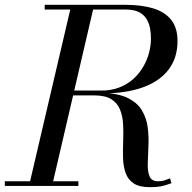

<svg xmlns="http://www.w3.org/2000/svg" viewBox="-60 -770 794 795"><path d="M60 0 235.5 -750H330L155.5 0ZM-40 0V-19.5H264.5V0ZM560 5Q516.5 5 493 -11Q469.5 -27 460 -54.2Q450.5 -81.5 449.5 -115.2Q448.5 -149 450 -185Q451.5 -221 449.8 -254.8Q448 -288.5 437.2 -315.8Q426.5 -343 401.2 -359Q376 -375 330 -375H215V-385.5H350Q423.5 -385.5 465.8 -365.8Q508 -346 527.5 -313.2Q547 -280.5 551.8 -241.5Q556.5 -202.5 554.5 -163.5Q552.5 -124.5 551.8 -91.8Q551 -59 559.5 -39.2Q568 -19.5 594.5 -19.5Q610.5 -19.5 621.8 -23.2Q633 -27 644 -31.5L650 -11.5Q623 -1.5 605 1.8Q587 5 560 5ZM215 -383V-395H360.5Q401 -395 433.8 -407.8Q466.5 -420.5 491 -442.2Q515.5 -464 532 -491.8Q548.5 -519.5 556.8 -550.2Q565 -581 565 -610.5Q565 -629 561.8 -649.8Q558.5 -670.5 548.2 -689Q538 -707.5 517 -719Q496 -730.5 460 -730.5H125V-750H460Q525.5 -750 573.8 -735.5Q622 -721 648.5 -688.2Q675 -655.5 675 -600Q675 -530.5 638.2 -482Q601.5 -433.5 531.2 -408.2Q461 -383 360.5 -383Z"/></svg>

Font: Bodoni Moda
Style: Italic
Weight: 400
Italic angle: -13°
Designer: Owen Earl
Foundry: indestructible type
Version: Version 2.005